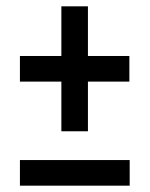

<svg xmlns="http://www.w3.org/2000/svg" viewBox="-20 -562 473 607"><path d="M43 25V-56H390V25ZM43 -304V-385H174V-542H258V-385H389V-304H258V-147H174V-304Z"/></svg>

Font: Medium
Style: Regular
Weight: 500
Designer: Fernando Haro
Foundry: deFharo
Version: Version 1.787